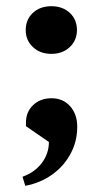

<svg xmlns="http://www.w3.org/2000/svg" viewBox="-20 -460 333 622"><path d="M61.8 141.9 53 112.6Q93 98.1 115.7 67.7Q138.4 37.3 138.4 0L64.1 -51.2V-62.9Q64.1 -97.6 87.4 -119.6Q110.6 -141.7 147.1 -141.7Q184.2 -141.7 207.2 -115.9Q230.2 -90 230.2 -49.3Q230.2 -2.3 208.8 37.8Q187.4 78 149.2 105.4Q111.1 132.8 61.8 141.9ZM146.3 -285.5Q109.8 -285.5 86.6 -307.5Q63.3 -329.5 63.3 -362.7Q63.3 -396.7 86.6 -418.3Q109.8 -439.9 146.3 -439.9Q182.8 -439.9 206.1 -418.3Q229.3 -396.7 229.3 -362.7Q229.3 -329.5 206.1 -307.5Q182.8 -285.5 146.3 -285.5Z"/></svg>

Font: Platypi Light
Style: Regular
Weight: 300
Designer: David Sargent
Foundry: Bolt Cutter Type
Version: Version 1.200